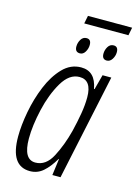

<svg xmlns="http://www.w3.org/2000/svg" viewBox="-121 -857 666 932"><g transform="rotate(15 212.0 -390.5)"><path d="M416 -751 424 -791H202L194 -751ZM247 -657Q247 -685 224 -685Q206 -685 196 -668.5Q186 -652 186 -633Q186 -605 211 -605Q227 -605 237 -621.5Q247 -638 247 -657ZM383 -657Q383 -685 360 -685Q342 -685 332 -668.5Q322 -652 322 -633Q322 -605 346 -605Q362 -605 372.5 -621.5Q383 -638 383 -657ZM79 -142Q79 -207 98 -289.5Q117 -372 153 -433Q189 -494 240 -494Q301 -494 301 -408Q301 -370 293.5 -325.5Q286 -281 274 -232Q255 -158 223.5 -97.5Q192 -37 139 -37Q79 -37 79 -142ZM244 -83H246L235 0H276L389 -531H345L325 -456H322Q307 -541 236 -541Q183 -541 143.5 -500Q104 -459 78 -396Q52 -333 39 -263.5Q26 -194 26 -138Q26 10 124 10Q162 10 190.5 -15Q219 -40 244 -83Z"/></g></svg>

Font: Noto Sans Display Condensed Light
Style: Italic
Weight: 300
Width: 3
Designer: Monotype Design team
Foundry: Monotype Imaging Inc.
Version: 1.000